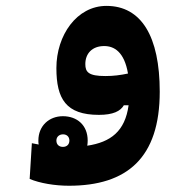

<svg xmlns="http://www.w3.org/2000/svg" viewBox="-20 -375 626 635"><path d="M208 239.3C400.4 239.3 508.3 147 508.3 -71.8C508.3 -254.9 447.3 -355.5 332 -355.5C233.9 -355.5 166.5 -258.3 166.5 -149.9C166.5 -47.9 198.2 4.9 307.1 4.9C354 4.9 378.4 -7.3 389.6 -26.9H405.3C393.6 59.1 346.2 95.2 268.6 106.9C269.5 101.6 270 95.7 270 89.8C270 38.6 234.4 9.3 188 9.3C142.6 9.3 106.9 41 106.9 89.8C106.9 94.2 106.9 98.6 107.9 103C100.6 101.6 93.3 100.1 85.4 98.6L78.1 216.8C111.8 231 161.6 239.3 208 239.3ZM403.3 -131.8C377.9 -126.5 355.5 -123.5 328.6 -123.5C272.5 -123.5 262.2 -136.7 262.2 -163.1C262.2 -197.8 284.7 -222.7 324.7 -222.7C357.4 -222.7 391.1 -203.6 403.3 -131.8ZM188 110.8C176.3 110.8 166.5 104 166.5 89.8C166.5 77.6 175.8 69.3 188.5 69.3C200.7 69.3 209.5 77.1 209.5 89.8C209.5 103 200.7 110.8 188 110.8Z"/></svg>

Font: CaskaydiaCove Nerd Font
Style: Bold
Weight: 700
Designer: Aaron Bell
Foundry: Saja Typeworks
Version: Version 2111.1;Nerd Fonts 2.3.0